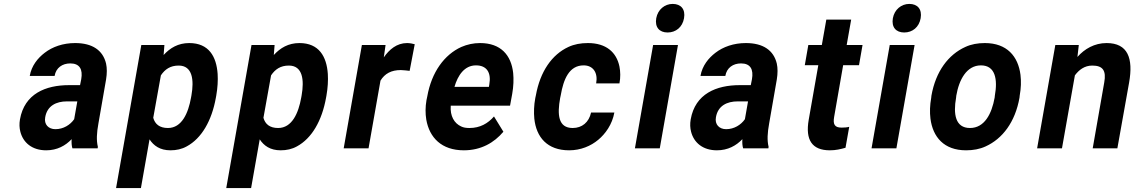

<svg xmlns="http://www.w3.org/2000/svg" viewBox="-20 -758 5802 981"><path d="M483 -128 522 -352C527 -383 527 -410 522 -433C506 -501 452 -538 364 -538C302 -538 248 -519 208 -488C174 -462 141 -423 132 -370H259C266 -412 299 -434 339 -434C387 -434 404 -404 395 -353L389 -323H333C213 -323 105 -279 82 -148C78 -125 79 -104 84 -85C98 -30 143 10 216 10C272 10 315 -14 346 -47C345 -28 346 -13 350 0H479L480 -8C472 -41 474 -79 483 -128ZM211 -159C221 -218 268 -240 322 -240H375L359 -149C339 -120 304 -98 263 -98C228 -98 204 -122 211 -159Z M816 -477 820 -528H702L573 203H700L744 -46C765 -14 797 10 851 10C881 10 909 4 934 -10C1010 -51 1062 -141 1083 -259L1085 -270C1092 -310 1094 -347 1092 -380C1086 -469 1047 -538 947 -538C890 -538 849 -513 816 -477ZM838 -104C795 -104 772 -124 763 -156L802 -373C823 -404 850 -423 893 -423C964 -423 972 -349 958 -270L956 -259C942 -180 909 -104 838 -104Z M1379 -477 1383 -528H1265L1136 203H1263L1307 -46C1328 -14 1360 10 1414 10C1444 10 1472 4 1497 -10C1573 -51 1625 -141 1646 -259L1648 -270C1655 -310 1657 -347 1655 -380C1649 -469 1610 -538 1510 -538C1453 -538 1412 -513 1379 -477ZM1401 -104C1358 -104 1335 -124 1326 -156L1365 -373C1386 -404 1413 -423 1456 -423C1527 -423 1535 -349 1521 -270L1519 -259C1505 -180 1472 -104 1401 -104Z M2060 -538C2007 -538 1969 -505 1941 -465L1950 -528H1829L1736 0H1863L1924 -346C1946 -382 1979 -400 2028 -400C2042 -400 2061 -397 2073 -396L2099 -532C2090 -535 2072 -538 2060 -538Z M2552 -85 2504 -163C2473 -127 2432 -104 2379 -104C2362 -104 2348 -106 2336 -112C2301 -128 2279 -165 2283 -218H2586L2597 -278C2604 -317 2605 -353 2602 -385C2592 -476 2539 -538 2433 -538C2399 -538 2367 -531 2337 -518C2251 -479 2185 -390 2163 -265L2159 -246C2153 -211 2153 -178 2158 -147C2174 -55 2236 10 2350 10C2438 10 2505 -29 2552 -85ZM2480 -326 2478 -314H2302C2319 -373 2353 -424 2412 -424C2467 -424 2491 -387 2480 -326Z M2842 -257 2845 -271C2859 -353 2888 -424 2962 -424C3011 -424 3036 -386 3026 -332H3145C3151 -363 3150 -392 3145 -418C3130 -491 3077 -538 2984 -538C2947 -538 2914 -532 2884 -518C2800 -479 2740 -393 2718 -271L2715 -257C2708 -220 2707 -184 2710 -152C2720 -57 2776 10 2888 10C2947 10 2999 -12 3037 -44C3073 -74 3108 -122 3119 -183H3000C2989 -133 2954 -104 2906 -104C2831 -104 2827 -174 2842 -257Z M3351 0 3444 -528H3317L3224 0ZM3391 -592C3433 -592 3467 -619 3475 -665C3483 -711 3459 -738 3417 -738C3376 -738 3341 -709 3333 -665C3325 -619 3349 -592 3391 -592Z M3910 -128 3949 -352C3954 -383 3954 -410 3949 -433C3933 -501 3879 -538 3791 -538C3729 -538 3675 -519 3635 -488C3601 -462 3568 -423 3559 -370H3686C3693 -412 3726 -434 3766 -434C3814 -434 3831 -404 3822 -353L3816 -323H3760C3640 -323 3532 -279 3509 -148C3505 -125 3506 -104 3511 -85C3525 -30 3570 10 3643 10C3699 10 3742 -14 3773 -47C3772 -28 3773 -13 3777 0H3906L3907 -8C3899 -41 3901 -79 3910 -128ZM3638 -159C3648 -218 3695 -240 3749 -240H3802L3786 -149C3766 -120 3731 -98 3690 -98C3655 -98 3631 -122 3638 -159Z M4220 10C4251 10 4275 4 4300 -3L4319 -110C4308 -107 4294 -106 4280 -106C4245 -106 4235 -122 4242 -161L4288 -425H4369L4387 -528H4306L4329 -658H4202L4179 -528H4110L4092 -425H4161L4112 -146C4094 -43 4129 10 4220 10Z M4560 0 4653 -528H4526L4433 0ZM4600 -592C4642 -592 4676 -619 4684 -665C4692 -711 4668 -738 4626 -738C4585 -738 4550 -709 4542 -665C4534 -619 4558 -592 4600 -592Z M4739 -269 4738 -259C4731 -220 4730 -185 4734 -152C4746 -58 4803 10 4916 10C4952 10 4986 4 5016 -10C5102 -49 5167 -134 5189 -259L5190 -269C5197 -308 5198 -343 5194 -376C5182 -470 5125 -538 5012 -538C4976 -538 4942 -532 4912 -518C4826 -479 4761 -394 4739 -269ZM5063 -269 5062 -259C5047 -176 5010 -104 4936 -104C4861 -104 4850 -175 4865 -259L4866 -269C4880 -351 4919 -424 4992 -424C5066 -424 5078 -352 5063 -269Z M5561 -423C5615 -423 5633 -397 5622 -337L5563 0H5689L5749 -336C5771 -460 5743 -538 5634 -538C5572 -538 5521 -508 5485 -467L5492 -528H5372L5279 0H5406L5472 -373C5493 -401 5521 -423 5561 -423Z"/></svg>

Font: Asimov
Style: NarIt
Weight: 500
Designer: Google
Version: Version 2.000980; 2014